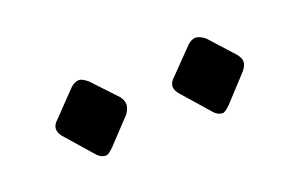

<svg xmlns="http://www.w3.org/2000/svg" viewBox="-37 -856 627 395"><g transform="rotate(-20 276.5 -658.5)"><path d="M76.9 -680.5 127.2 -732.8Q136.4 -741 145.6 -741Q152.8 -741 164.6 -730.8L213.8 -678.5Q220.5 -669.2 220.5 -661Q220.5 -652.3 212.8 -641L163.1 -588.2Q150.8 -575.9 145.6 -575.9Q135.4 -575.9 127.2 -584.1L72.8 -646.2Q66.7 -654.9 66.7 -662.1Q66.7 -671.8 76.9 -680.5ZM332.3 -680.5 383.1 -732.8Q392.3 -741 401 -741Q408.2 -741 420.5 -732.3L469.2 -678.5Q476.9 -669.2 476.9 -661Q476.9 -652.3 468.2 -642.1L418.5 -588.2Q406.2 -575.9 401 -575.9Q390.8 -575.9 383.1 -584.1L328.2 -646.7Q322.1 -654.9 322.1 -662.1Q322.1 -671.8 332.3 -680.5Z"/></g></svg>

Font: MM Jasmine
Style: Regular
Weight: 400
Designer: Khon Soe Zaw Thu
Version: Version 1.00 July 11, 2016, initial release